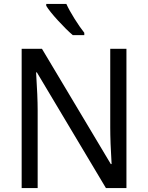

<svg xmlns="http://www.w3.org/2000/svg" viewBox="-20 -964 759 984"><path d="M523 0 169 -593H165Q173 -468 173 -399V0H91V-714H195L548 -123H552Q545 -235 545 -311V-714H628V0ZM412 -796V-784H353Q321 -811 277.5 -858.5Q234 -906 217 -934V-944H320Q335 -911 362 -868Q389 -825 412 -796Z"/></svg>

Font: Noto Sans Display
Style: Regular
Weight: 400
Designer: Monotype Design team
Foundry: Monotype Imaging Inc.
Version: Version 1.000